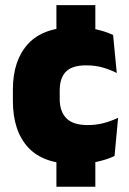

<svg xmlns="http://www.w3.org/2000/svg" viewBox="-20 -610 492 730"><path d="M342.5 -590.5V-415H194.5V-590.5ZM342.5 -81V100H194.5V-81ZM265.5 13.5Q145 13.5 87 -49.5Q29 -112.5 29 -227V-269.5Q29 -380.5 87 -443.5Q145 -506.5 265 -506.5Q294.5 -506.5 321 -502.8Q347.5 -499 370 -492.2Q392.5 -485.5 410 -477L424 -332.5Q399.5 -345 371 -353.2Q342.5 -361.5 307.5 -361.5Q253.5 -361.5 230.2 -337Q207 -312.5 207 -266.5V-234Q207 -186 232.5 -160.2Q258 -134.5 312.5 -134.5Q346.5 -134.5 374.2 -142Q402 -149.5 429 -162L415.5 -17Q388 -3.5 349 5Q310 13.5 265.5 13.5Z"/></svg>

Font: Anek Devanagari Medium ExtraBold
Style: Regular
Weight: 800
Version: Version 1.003